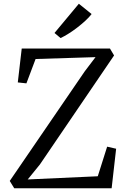

<svg xmlns="http://www.w3.org/2000/svg" viewBox="-20 -1005 683 1025"><path d="M433 -625 490 -700 170 -690 121 -560 75 -565 96 -746H567L589 -709L193 -127L128 -47L502 -64L552 -222L600 -211L576 0H56L32 -39ZM304 -802H303L271 -829L401 -985L469 -930Q456.5 -913.5 436.5 -895Q416.5 -876.5 393.2 -858.5Q370 -840.5 346.5 -825.8Q323 -811 304 -802Z"/></svg>

Font: Merriweather 7pt Light
Style: Regular
Weight: 300
Designer: Eben Sorkin
Foundry: Eben Sorkin
Version: Version 2.200;gftools[0.9.31]